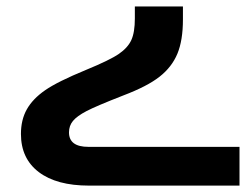

<svg xmlns="http://www.w3.org/2000/svg" viewBox="-20 -335 762 595"><path d="M255.9 240.2Q155.3 240.2 100.1 198.2Q44.9 156.2 44.9 80.1Q44.9 36.1 63.2 3.7Q81.5 -28.8 119.9 -55.4Q158.2 -82 246.1 -118.2Q320.8 -148.9 348.4 -168Q376 -187 387 -210.9Q397.9 -234.9 397.9 -277.8V-314.9H546.9V-274.9Q546.9 -210 529.8 -168.7Q512.7 -127.4 474.6 -97.4Q436.5 -67.4 361.8 -39.1Q277.8 -6.3 248 9.3Q218.3 24.9 206.1 39.8Q193.8 54.7 193.8 75.2Q193.8 120.1 253.9 120.1H722.2V240.2Z"/></svg>

Font: DroidArabicKufi-Bold
Style: Bold
Weight: 700
Designer: Pascal Zoghbi
Foundry: Ascender Corporation
Version: Version 1.00